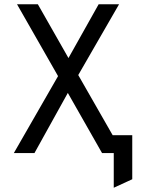

<svg xmlns="http://www.w3.org/2000/svg" viewBox="-20 -720 694 903"><path d="M515 163V0H466V-84H602V123ZM45 0 253 -362 60 -700H158L302 -447L444 -700H540L348 -367L558 0H460L299 -283L142 0Z"/></svg>

Font: Overpass
Style: Regular
Weight: 400
Designer: Delve Withrington, Dave Bailey, Thomas Jockin
Foundry: Delve Fonts LLC
Version: Version 4.000